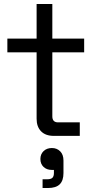

<svg xmlns="http://www.w3.org/2000/svg" viewBox="-20 -683 476 965"><path d="M251 0Q209 0 186.5 -23Q164 -46 164 -86V-420H17V-489H164V-663H243V-489H403V-420H243V-98Q243 -68 272 -68H381V0ZM194 262V218H217Q236 218 243.5 210.5Q251 203 251 186V171H240Q215 171 199 156Q183 141 183 116Q183 92 199 76.5Q215 61 241 61Q266 61 282.5 77.5Q299 94 299 124V187Q299 225 280 243.5Q261 262 221 262Z"/></svg>

Font: Space Grotesk Frontify
Style: Regular
Weight: 400
Designer: Florian Karsten
Version: Version 2.000